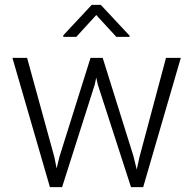

<svg xmlns="http://www.w3.org/2000/svg" viewBox="-20 -765 794 785"><path d="M202.6 -121.6 211.4 -76.2 223.1 -124 350.1 -528.3H399.9L525.4 -127.4L539.1 -71.8L550.3 -123L658.7 -528.3H719.2L565.4 0H515.6L379.9 -418.9L373.5 -447.8L367.2 -418.5L233.9 0H184.1L30.8 -528.3H90.8ZM509.8 -619.1V-614.3H455.6L373.5 -703.6L292 -614.3H238.8V-620.6L355 -745.1H392.1Z"/></svg>

Font: RobotoInd Light
Style: Regular
Weight: 300
Designer: Google
Version: Version 2.001151; 2014